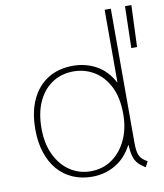

<svg xmlns="http://www.w3.org/2000/svg" viewBox="-85 -822 770 899"><g transform="rotate(-10 300.5 -372.0)"><path d="M535.2 7.8Q514.6 -4.4 501.7 -18.1Q488.8 -31.7 481.9 -54Q475.1 -76.2 473.6 -114.3L477.5 -108.4H463.9L479.5 -143.6V-369.1L461.9 -407.2H473.6V-752H502.9V-113.3Q502.9 -70.8 512.5 -51.8Q522 -32.7 548.8 -18.6ZM281.2 7.8Q231 7.8 189.5 -10.3Q147.9 -28.3 118.4 -62.5Q88.9 -96.7 72.8 -145.5Q56.6 -194.3 56.6 -255.9Q56.6 -338.9 84.2 -397.9Q111.8 -457 162.4 -488.3Q212.9 -519.5 281.2 -519.5Q341.8 -519.5 392.1 -491.7Q442.4 -463.9 472.7 -406Q502.9 -348.1 502.9 -257.8Q502.9 -168 472.4 -109.1Q441.9 -50.3 391.4 -21.2Q340.8 7.8 281.2 7.8ZM279.3 -18.6Q336.9 -18.6 380.9 -49.6Q424.8 -80.6 449.7 -134.3Q474.6 -188 474.6 -255.9Q474.6 -335.9 447.3 -388.7Q419.9 -441.4 375.5 -467.3Q331.1 -493.2 279.3 -493.2Q222.7 -493.2 179 -464.8Q135.3 -436.5 110.6 -383.3Q85.9 -330.1 85.9 -255.9Q85.9 -183.6 111.3 -130.4Q136.7 -77.1 180.4 -47.9Q224.1 -18.6 279.3 -18.6ZM565.4 -553.7 570.3 -752H600.6L592.8 -553.7Z"/></g></svg>

Font: Reddit Sans ExtraLight
Style: Regular
Weight: 250
Designer: Stephen Hutchings
Foundry: Reddit
Version: Version 1.014